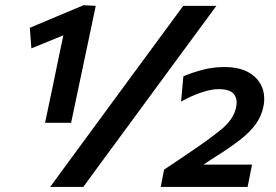

<svg xmlns="http://www.w3.org/2000/svg" viewBox="-20 -736 1086 756"><path d="M157.5 -252.5Q165 -288.5 172.2 -322.8Q179.5 -357 188.5 -400L215.5 -531Q219 -547 222.5 -563.5Q226 -580 229.5 -597Q200.5 -585 169 -572.2Q137.5 -559.5 103.5 -545.5L97.5 -626.5Q152 -649.5 204.2 -671.5Q256.5 -693.5 309 -715.5L357 -713Q348.5 -672 339.8 -631Q331 -590 322.5 -549L290.5 -397.5Q281.5 -354.5 274.5 -321.2Q267.5 -288 260 -252.5ZM177.5 0Q218 -55 256.8 -108.2Q295.5 -161.5 346 -229.5L528.5 -478Q580.5 -548.5 620 -602.2Q659.5 -656 701.5 -713H832Q790 -656 750.5 -602.2Q711 -548.5 659 -478L476.5 -229.5Q426 -161.5 387.2 -108.2Q348.5 -55 308 0ZM613 0 626 -68Q650 -83.5 673.2 -99.5Q696.5 -115.5 720.5 -131.5Q805.5 -188.5 852.5 -227.5Q899.5 -266.5 909.5 -312.5Q916.5 -345 901.2 -365Q886 -385 841.5 -385Q811.5 -385 773.5 -372.2Q735.5 -359.5 693 -336L702 -435.5Q736 -450 777.2 -461Q818.5 -472 864 -472Q922 -472 959.2 -450.8Q996.5 -429.5 1011.2 -394Q1026 -358.5 1017 -315.5Q1009 -277.5 986.5 -246.5Q964 -215.5 924.5 -184.8Q885 -154 825.5 -117L781 -88H972.5L955 0Z"/></svg>

Font: Commissioner SemiBold
Style: Italic
Weight: 600
Italic angle: -12°
Designer: Kostas Bartsokas
Foundry: Kostas Bartsokas
Version: Version 1.000; ttfautohint (v1.8.3)